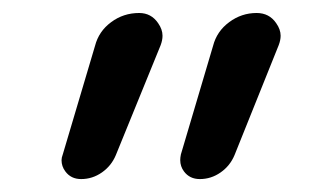

<svg xmlns="http://www.w3.org/2000/svg" viewBox="-20 -567 500 297"><path d="M159.2 -327.1Q152.3 -310.5 137.7 -300.3Q123 -290 105.5 -290Q89.8 -290 81.1 -301.8Q75.2 -309.6 75.2 -319.3Q75.2 -323.2 77.1 -328.1L127 -496.1Q132.8 -518.6 151.9 -532.7Q170.9 -546.9 195.3 -546.9Q213.9 -546.9 224.6 -531.2Q231.4 -521.5 231.4 -511.7Q231.4 -504.9 228.5 -497.1ZM342.8 -327.1Q335.9 -310.5 321.3 -300.3Q306.6 -290 289.1 -290Q273.4 -290 264.6 -301.8Q258.8 -309.6 258.8 -319.3Q258.8 -323.2 259.8 -328.1L309.6 -496.1Q315.4 -518.6 334.5 -532.7Q353.5 -546.9 377 -546.9Q396.5 -546.9 407.2 -531.2Q414.1 -521.5 414.1 -511.7Q414.1 -504.9 411.1 -497.1Z"/></svg>

Font: Gen Jyuu Gothic Regular
Style: Regular
Weight: 400
Designer: [Source Han Sans]
Ryoko NISHIZUKA  (kana & ideographs); Paul D. Hunt (Latin, Greek & Cyrillic); Wenlong ZHANG  (bopomofo
Version: Version 1.002.20150607